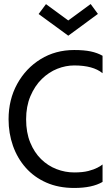

<svg xmlns="http://www.w3.org/2000/svg" viewBox="-20 -920 556 952"><path d="M348 12Q270 12 209.5 -14.8Q149 -41.5 107.5 -88.5Q66 -135.5 44.2 -197.2Q22.5 -259 22.5 -328.5Q22.5 -426 65.2 -503.8Q108 -581.5 181.5 -626.8Q255 -672 348 -672Q397 -672 430 -665Q463 -658 488.5 -643.5V-557Q442 -595.5 348 -595.5Q306 -595.5 264.2 -579Q222.5 -562.5 187.5 -528.5Q152.5 -494.5 130.5 -442.5Q109.5 -392.5 109.5 -328.5Q109.5 -263 129.8 -213.5Q150 -164 183.8 -131Q217.5 -98 260.2 -81.5Q303 -65 348 -65Q390 -65 418 -72.2Q446 -79.5 463 -88.5Q480 -97.5 488.5 -104.5V-18Q437.5 12 348 12ZM318.5 -743 171.5 -850.5 208 -899.5 318.5 -818.5 429.5 -900 465.5 -851Z"/></svg>

Font: Lucymar Sans
Style: Regular
Weight: 400
Foundry: The League of Moveable Type (original font) / Main changes by Cristiano Sobral with portions from Mirco Monsees
Version: Version 2.001;August 30, 2020;FontCreator 13.0.0.2681 64-bit